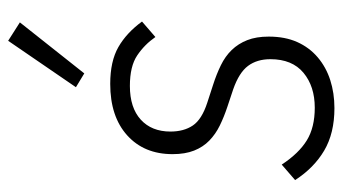

<svg xmlns="http://www.w3.org/2000/svg" viewBox="-200 -608 820 459"><g transform="rotate(-90 209.5 -378.0)"><path d="M181 12Q121 12 79.5 -12.5Q38 -37 9 -82L46 -114Q73 -73 104 -54Q135 -35 182 -35Q233 -35 265.5 -62Q298 -89 298 -141Q298 -173 282 -194.5Q266 -216 226 -230L184 -244Q160 -252 139.5 -262Q119 -272 103.5 -287Q88 -302 79.5 -323.5Q71 -345 71 -375Q71 -443 116 -483.5Q161 -524 239 -524Q293 -524 327 -504.5Q361 -485 388 -448L351 -416Q333 -442 307 -459.5Q281 -477 234 -477Q182 -477 153.5 -451Q125 -425 125 -380Q125 -348 139.5 -326.5Q154 -305 194 -292L237 -278Q262 -270 283.5 -259.5Q305 -249 320 -233.5Q335 -218 343.5 -196.5Q352 -175 352 -145Q352 -106 339 -77Q326 -48 302.5 -28Q279 -8 248 2Q217 12 181 12ZM264 -586 231 -606 342 -768 386 -740Z"/></g></svg>

Font: IBM Plex Sans Cond Light
Style: Italic
Weight: 300
Width: 3
Italic angle: -11°
Designer: Mike Abbink, Paul van der Laan, Pieter van Rosmalen
Foundry: Bold Monday
Version: Version 1.3